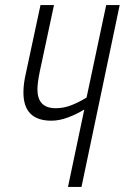

<svg xmlns="http://www.w3.org/2000/svg" viewBox="-20 -734 490 754"><path d="M300 0 450 -714H397L320 -351Q293 -334 262 -321.5Q231 -309 199 -309Q127 -309 127 -383Q127 -408 136 -452L192 -714H139L82 -448Q72 -406 72 -371Q72 -260 182 -260Q213 -260 247.5 -273Q282 -286 311 -304L247 0Z"/></svg>

Font: Noto Sans Display Condensed Light
Style: Italic
Weight: 300
Width: 3
Designer: Monotype Design team
Foundry: Monotype Imaging Inc.
Version: 1.000